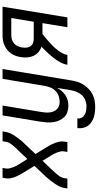

<svg xmlns="http://www.w3.org/2000/svg" viewBox="358 -918 783 1540"><g transform="rotate(-90 750.0 -148.5)"><path d="M8 0 12 -26Q15 -46 25 -65.5Q35 -85 47.5 -103Q60 -121 73.5 -138.5Q87 -156 102 -172L189 -264L134 -354Q125 -369 116 -385.5Q107 -402 100.5 -419.5Q94 -437 90 -455.5Q86 -474 89 -494L94 -520H173L168 -494Q166 -479 169 -465.5Q172 -452 176.5 -439Q181 -426 187 -414Q193 -402 200 -391L244 -321L315 -396Q318 -399 320.5 -401.5Q323 -404 325 -406Q335 -416 343.5 -426Q352 -436 360.5 -447Q369 -458 375 -470Q381 -482 382 -494L387 -520H466L461 -494Q458 -474 448.5 -454.5Q439 -435 426.5 -417Q414 -399 400.5 -381.5Q387 -364 371 -348L284 -256L339 -166Q349 -151 357.5 -134.5Q366 -118 372.5 -100.5Q379 -83 383 -64.5Q387 -46 384 -26L380 0H301L305 -26Q308 -41 305 -54.5Q302 -68 297 -81Q292 -94 286 -106Q280 -118 273 -129L230 -199L158 -124Q156 -121 153.5 -118.5Q151 -116 149 -114Q139 -104 130.5 -94Q122 -84 113.5 -73Q105 -62 99 -50Q93 -38 91 -26L87 0Z M664 223Q641 223 619 220.5Q597 218 576.5 211Q556 204 538.5 192Q521 180 509.5 163Q498 146 493.5 124.5Q489 103 492 80H570Q567 99 575.5 114.5Q584 130 599 138.5Q614 147 632 150Q650 153 669 153Q693 153 717.5 143Q742 133 758.5 113.5Q775 94 784 70.5Q793 47 797 23L814 -82Q804 -62 789 -45Q774 -28 755 -15.5Q736 -3 714.5 2.5Q693 8 672 8Q646 8 621.5 0Q597 -8 580 -25.5Q563 -43 553 -66Q543 -89 539.5 -114.5Q536 -140 538 -166.5Q540 -193 544 -219L594 -520H673L621 -208Q618 -191 617 -174Q616 -157 618 -140.5Q620 -124 626.5 -109Q633 -94 644.5 -83Q656 -72 671.5 -67Q687 -62 704 -62Q727 -62 750.5 -70.5Q774 -79 791.5 -96.5Q809 -114 818 -137Q827 -160 831 -183L887 -520H966L874 34Q870 59 862 83.5Q854 108 839.5 130.5Q825 153 805.5 171.5Q786 190 762 202Q738 214 713 218.5Q688 223 664 223Z M1000 0Q1005 -30 1020.5 -58.5Q1036 -87 1056.5 -112.5Q1077 -138 1099.5 -162Q1122 -186 1145 -208Q1120 -216 1101 -232.5Q1082 -249 1071.5 -272Q1061 -295 1059 -321.5Q1057 -348 1062 -376Q1065 -396 1072 -415.5Q1079 -435 1091.5 -452.5Q1104 -470 1121 -483.5Q1138 -497 1158 -505.5Q1178 -514 1198 -517Q1218 -520 1238 -520H1466L1380 0H1301L1334 -200H1247Q1229 -186 1212 -172Q1195 -158 1178.5 -143Q1162 -128 1146 -111.5Q1130 -95 1117 -77.5Q1104 -60 1093 -40.5Q1082 -21 1079 0ZM1207 -270H1345L1375 -450H1238Q1220 -450 1203 -445Q1186 -440 1171 -427.5Q1156 -415 1149 -398.5Q1142 -382 1139 -364Q1136 -346 1137.5 -328.5Q1139 -311 1148 -297Q1157 -283 1173 -276.5Q1189 -270 1207 -270Z"/></g></svg>

Font: Iosevka Term Curly
Style: Italic
Weight: 400
Italic angle: -9°
Designer: Belleve Invis
Foundry: Belleve Invis
Version: Version 32.3.0